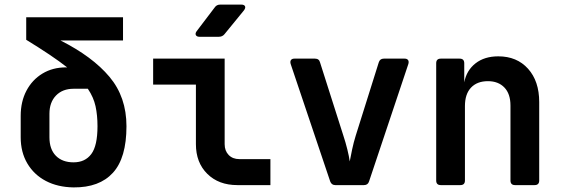

<svg xmlns="http://www.w3.org/2000/svg" viewBox="-20 -805 2440 835"><path d="M300 10Q231 9 179.5 -18Q128 -45 99 -94Q70 -143 70 -208V-301Q70 -363 95 -410.5Q120 -458 164.5 -485Q209 -512 267 -512H272Q239 -538 195 -567.5Q151 -597 94 -632V-730H515V-629H243Q382 -559 456 -471Q530 -383 530 -256Q530 -118 471 -53.5Q412 11 300 10ZM300 -99Q350 -99 377 -135Q404 -171 404 -256Q404 -304 395.5 -343Q387 -382 362 -419H300Q252 -419 223.5 -389.5Q195 -360 195 -310V-208Q195 -156 223 -127.5Q251 -99 300 -99Z M1012 0Q931 0 881.5 -49Q832 -98 832 -178V-437H646V-550H957V-178Q957 -149 974.5 -131Q992 -113 1021 -113H1156V0ZM848 -645Q836 -645 832 -652Q828 -659 835 -669L914 -773Q922 -785 938 -785H1029Q1042 -785 1045.5 -778Q1049 -771 1041 -760L956 -656Q947 -645 931 -645Z M1438 0Q1422 0 1416 -16L1244 -527Q1241 -538 1245.5 -544Q1250 -550 1260 -550H1350Q1368 -550 1372 -533L1473 -216Q1483 -186 1490.5 -155.5Q1498 -125 1501 -103Q1505 -125 1511.5 -155.5Q1518 -186 1527 -215L1627 -533Q1632 -550 1649 -550H1740Q1750 -550 1754.5 -544Q1759 -538 1756 -527L1585 -16Q1580 0 1563 0Z M1897 0Q1877 0 1877 -20V-530Q1877 -550 1897 -550H1979Q1999 -550 1999 -530V-447Q2009 -499 2048 -529.5Q2087 -560 2147 -560Q2228 -560 2276.5 -506Q2325 -452 2325 -361V-20Q2325 0 2305 0H2220Q2200 0 2200 -20V-346Q2200 -397 2173.5 -424.5Q2147 -452 2102 -452Q2055 -452 2028.5 -424Q2002 -396 2002 -344V-20Q2002 0 1982 0Z"/></svg>

Font: Pitagon Sans Mono
Style: Bold
Weight: 700
Monospace: yes
Designer: Travis Tran
Foundry: Pitagon
Version: Version 1.001; ttfautohint (v1.8.4.7-5d5b);gftools[0.9.26]